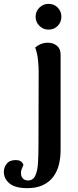

<svg xmlns="http://www.w3.org/2000/svg" viewBox="-119 -749 404 998"><path d="M23 229Q-40 229 -69.5 204.5Q-99 180 -99 144Q-99 121 -84 102Q-69 83 -37 83Q-22 83 -12.5 88.5Q-3 94 3 108Q-2 118 -6 129Q-10 140 -10 150Q-10 164 -4.5 173Q1 182 9.5 185.5Q18 189 27 189Q53 189 64.5 164Q76 139 78.5 98Q81 57 81 9L82 -379Q82 -403 78.5 -437.5Q75 -472 64 -502Q76 -513 93 -520Q110 -527 130 -527Q158 -527 177 -511Q196 -495 196 -466V30Q196 70 187.5 105.5Q179 141 158.5 169Q138 197 104.5 213Q71 229 23 229ZM133 -595Q106 -595 86 -614.5Q66 -634 66 -662Q66 -690 86 -709.5Q106 -729 133 -729Q162 -729 181 -709.5Q200 -690 200 -662Q200 -634 181 -614.5Q162 -595 133 -595Z"/></svg>

Font: Arima Thin SemiBold
Style: Regular
Weight: 600
Version: Version 1.100